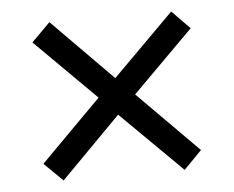

<svg xmlns="http://www.w3.org/2000/svg" viewBox="-40 -620 652 534"><g transform="rotate(-5 286.0 -353.0)"><path d="M456 -574 506 -523 336 -353 505 -183 455 -132 284 -301 117 -132 65 -183 234 -353 64 -522 116 -574 285 -403Z"/></g></svg>

Font: Noto Sans SignWriting
Style: Regular
Weight: 400
Designer: Monotype Design Team
Foundry: Monotype Imaging Inc.
Version: Version 2.004; ttfautohint (v1.8.4.7-5d5b)